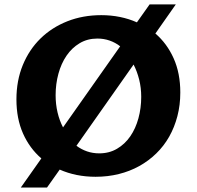

<svg xmlns="http://www.w3.org/2000/svg" viewBox="-20 -794 894 873"><path d="M168 -73.7Q114.7 -119.6 84.7 -187Q54.7 -254.4 54.7 -342.3Q54.7 -427.7 83.7 -498.3Q112.8 -568.8 164.3 -619.1Q215.8 -669.4 286.4 -697.3Q356.9 -725.1 440.4 -725.1Q484.9 -725.1 525.6 -716.8Q566.4 -708.5 602.5 -692.4L660.2 -773.9H779.3L686.5 -641.6Q739.3 -596.2 769.5 -528.8Q799.8 -461.4 799.8 -373.5Q799.8 -316.4 786.6 -265.9Q773.4 -215.3 749.3 -172.6Q725.1 -129.9 690.4 -96.2Q655.8 -62.5 613 -38.8Q570.3 -15.1 520.3 -2.7Q470.2 9.8 414.6 9.8Q325.2 9.8 251.5 -22.9L193.8 58.6H74.7ZM232.9 -361.3Q232.9 -319.8 241.7 -282.7Q250.5 -245.6 266.6 -214.8L526.4 -583.5Q504.4 -600.6 478.3 -609.6Q452.1 -618.7 422.9 -618.7Q377.4 -618.7 342 -597.4Q306.6 -576.2 282.5 -540.8Q258.3 -505.4 245.6 -458.7Q232.9 -412.1 232.9 -361.3ZM431.2 -96.7Q476.6 -96.7 512.2 -117.7Q547.9 -138.7 572.3 -174.1Q596.7 -209.5 609.4 -256.1Q622.1 -302.7 622.1 -353.5Q622.1 -395 612.8 -432.1Q603.5 -469.2 587.4 -500.5L327.6 -131.3Q349.6 -114.7 375.7 -105.7Q401.9 -96.7 431.2 -96.7Z"/></svg>

Font: Proza Libre
Style: Bold
Weight: 700
Designer: Jasper de Waard
Foundry: Jasper de Waard
Version: Version 1.000; ttfautohint (v1.4.1.8-43bc)